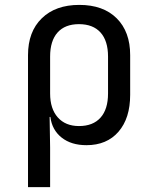

<svg xmlns="http://www.w3.org/2000/svg" viewBox="-20 -580 639 780"><path d="M93.8 180.2V-356Q93.8 -451.2 149.7 -505.6Q205.6 -560.1 302.2 -560.1Q399.4 -560.1 454.1 -505.6Q508.8 -451.2 508.8 -356V-194.8Q508.8 -99.6 461.4 -44.9Q414.1 9.8 331.1 9.8Q269.5 9.8 230.5 -21Q191.4 -51.8 184.6 -105H181.6L183.6 20V180.2ZM300.8 -67.9Q357.9 -67.9 388.4 -102.1Q418.9 -136.2 418.9 -200.2V-350.1Q418.9 -414.1 388.4 -448Q357.9 -481.9 300.8 -481.9Q244.1 -481.9 213.9 -448Q183.6 -414.1 183.6 -350.1V-200.2Q183.6 -138.2 214.8 -103Q246.1 -67.9 300.8 -67.9Z"/></svg>

Font: UDEV Gothic 35
Style: Regular
Weight: 400
Version: v2.1.0; ttfautohint (v1.8.4.7-5d5b-dirty) -l 6 -r 45 -G 200 